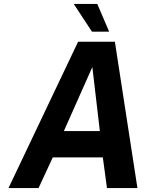

<svg xmlns="http://www.w3.org/2000/svg" viewBox="-20 -951 736 971"><path d="M23 0 375 -740H561L675 0H521L500 -155H247L175 0ZM303 -288H485L447 -612ZM445 -791 353 -931H472L532 -791Z"/></svg>

Font: Exo Thin
Style: Bold Italic
Weight: 700
Italic angle: -9°
Version: Version 2.000